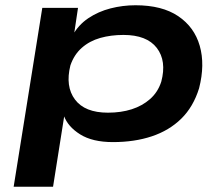

<svg xmlns="http://www.w3.org/2000/svg" viewBox="-20 -531 848 731"><path d="M32 180 141 -501H277L261 -394H255Q278 -436 316 -461.5Q354 -487 400.5 -499Q447 -511 496 -511Q597 -511 658.5 -469.5Q720 -428 740.5 -356.5Q761 -285 738 -195Q716 -124 670 -79Q624 -34 558 -12Q492 10 410 10Q332 10 285 -19.5Q238 -49 223 -91L225 -92L182 180ZM391 -102Q441 -102 481.5 -115Q522 -128 551.5 -154Q581 -180 594 -220Q615 -299 577 -348.5Q539 -398 450 -398Q402 -398 361.5 -386.5Q321 -375 291.5 -349Q262 -323 248 -282Q228 -202 265.5 -152Q303 -102 391 -102Z"/></svg>

Font: Nunito Sans 7pt Expanded
Style: Bold Italic
Weight: 700
Width: 7
Italic angle: -9°
Designer: Vernon Adams
Foundry: Vernon Adams
Version: Version 3.101;gftools[0.9.27]